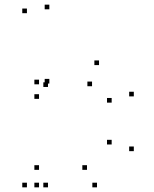

<svg xmlns="http://www.w3.org/2000/svg" viewBox="-20 -795 660 825"><path d="M186.2 10V-10H166.2V10ZM186.2 -421.3V-441.3H166.2V-421.3ZM192 -436V-456H172V-436ZM192 -755V-775H172V-755ZM95.7 -738.3V-758.3H75.7V-738.3ZM95.7 10V-10H75.7V10ZM396.8 10V-10H376.8V10ZM555 -145.5V-165.5H535V-145.5ZM555 -380.8V-400.8H535V-380.8ZM405.5 -515.3V-535.3H385.5V-515.3ZM147.7 -432.7V-452.7H127.7V-432.7ZM147.7 -370.2V-390.2H127.7V-370.2ZM375.5 -424.5V-444.5H355.5V-424.5ZM459.8 -354V-374H439.8V-354ZM459.8 -174.2V-194.2H439.8V-174.2ZM353.8 -65.2V-85.2H333.8V-65.2ZM147.7 -65.2V-85.2H127.7V-65.2ZM147.7 10V-10H127.7V10Z"/></svg>

Font: Monaspace Krypton Dots Var
Style: Regular
Weight: 400
Designer: Riley Cran and the Lettermatic Team
Version: Version 1.100 (Monaspace Krypton Dots)